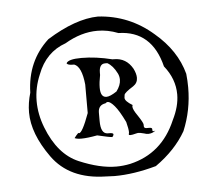

<svg xmlns="http://www.w3.org/2000/svg" viewBox="-40 -825 577 516"><g transform="rotate(-5 249.0 -566.5)"><path d="M249 -351Q301 -351 362 -368Q416 -406 444 -455Q467 -510 467 -571Q467 -589 465 -608Q448 -672 390 -721Q326 -777 242 -782Q181 -781 104 -733Q45 -679 43 -594Q35 -567 35 -541Q35 -484 81.5 -419Q128 -354 225 -352ZM256 -376Q212 -376 156.5 -399.5Q101 -423 72 -498Q58 -534 58 -570Q58 -606 73 -641Q95 -699 149 -718Q193 -744 237 -744Q265 -744 293 -733Q383 -731 407 -633Q436 -597 436 -555Q436 -523 418 -487Q381 -400 294 -380Q275 -376 256 -376ZM349 -456Q360 -456 369 -463L364 -462Q361 -462 361 -465V-468Q361 -472 353 -472H346Q339 -472 339 -478V-482Q339 -487 325 -508Q313 -525 313 -533L314 -537Q294 -549 294 -558Q294 -560 295 -566Q296 -572 320 -587Q332 -595 332 -609Q332 -620 325 -634Q308 -664 275 -664H271Q227 -675 188 -675Q152 -675 147 -664Q150 -659 163 -659H167Q187 -652 192 -603V-526Q173 -474 164 -474L162 -475Q156 -469 151 -462Q157 -459 169 -459Q185 -459 212 -464Q246 -456 252 -456H253V-457Q256 -460 256 -463Q256 -467 245 -467H241Q222 -467 222 -502Q222 -504 222 -524.5Q222 -545 242 -548Q245 -551 248 -551Q255 -551 266.5 -537.5Q278 -524 293 -493Q298 -474 298 -465L297 -459Q297 -457 301 -457Q306 -457 317 -460L322 -461Q328 -461 339 -458Q344 -456 349 -456ZM246 -565Q230 -565 230 -591Q230 -605 234 -625V-631Q234 -655 250 -655H256Q271 -647 282 -625Q286 -617 286 -608Q286 -593 274 -577Q256 -565 246 -565Z"/></g></svg>

Font: Xiaobo Songti 小帛宋体
Style: Regular
Weight: 400
Version: Version 1.501;March 17, 2024;FontCreator 14.0.0.2814 64-bit